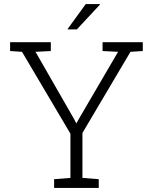

<svg xmlns="http://www.w3.org/2000/svg" viewBox="-20 -917 745 937"><path d="M244.1 0V-42.5L323.7 -48.8V-264.6L87.4 -664.1L29.3 -668V-710.9H228V-668L153.3 -664.1L341.3 -336.4L352.5 -314.5L353 -315.4L364.7 -336.4L556.2 -664.1L480.5 -668V-710.9H676.8V-668L616.7 -664.1L382.3 -268.1V-48.8L461.9 -42.5V0ZM309.6 -774.9 398.4 -897H466.8L467.8 -894.5L355 -773.4H312Z"/></svg>

Font: Roboto Slab LO Light
Style: Regular
Weight: 300
Designer: Google
Version: Version 2.000